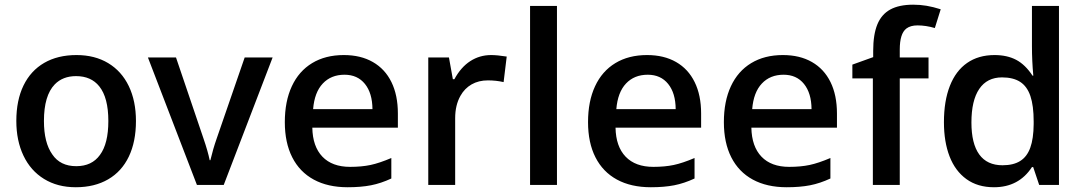

<svg xmlns="http://www.w3.org/2000/svg" viewBox="-20 -785 4598 815"><path d="M49.3 -271.5Q49.3 -359.4 79.8 -422.1Q110.4 -484.9 167.7 -518.1Q225.1 -551.3 304.7 -551.3Q382.3 -551.3 439.2 -517.1Q496.1 -482.9 526.6 -419.7Q557.1 -356.4 557.1 -271.5Q557.1 -183.6 526.9 -120.4Q496.6 -57.1 439 -23.7Q381.3 9.8 301.8 9.8Q224.1 9.8 167 -25.4Q109.9 -60.5 79.6 -124.3Q49.3 -188 49.3 -271.5ZM404.3 -127.4Q439.9 -175.3 439.9 -271.5Q439.9 -370.6 401.4 -418.5Q366.7 -461.9 302.7 -461.9Q246.6 -461.9 212.4 -426.8Q166.5 -379.4 166.5 -271.5Q166.5 -179.2 202.1 -129.4Q235.8 -79.6 303.7 -79.6Q370.1 -79.6 404.3 -127.4Z M607.9 -541H727.1L844.2 -195.8Q862.3 -143.1 870.1 -105H873Q884.3 -152.8 899.4 -195.8L1018.6 -541H1137.2L929.7 0H815.9Z M1189 -266.6Q1189 -355 1218.8 -418.9Q1248.5 -482.9 1304.9 -517.1Q1361.3 -551.3 1439.5 -551.3Q1511.2 -551.3 1562.7 -521.7Q1614.3 -492.2 1641.6 -436.5Q1668.9 -380.9 1668.9 -303.2V-243.2H1305.7Q1307.1 -163.1 1348.6 -119.9Q1390.1 -76.7 1466.3 -76.7Q1514.6 -76.7 1552.7 -84.7Q1590.8 -92.8 1641.1 -114.3V-27.3Q1597.2 -6.8 1554.7 1.5Q1512.2 9.8 1455.6 9.8Q1371.6 9.8 1311.8 -22.7Q1252 -55.2 1220.5 -117.2Q1189 -179.2 1189 -266.6ZM1442.4 -467.8Q1385.3 -467.8 1350.1 -430.4Q1314.9 -393.1 1309.1 -321.8H1561Q1560.5 -389.6 1529.1 -428.7Q1497.6 -467.8 1442.4 -467.8Z M1797.9 -541H1885.7L1902.3 -448.7H1908.7Q1936.5 -500 1976.3 -525.6Q2016.1 -551.3 2064.9 -551.3Q2090.3 -551.3 2130.9 -544.9L2117.7 -436.5Q2085.9 -443.8 2050.8 -443.8Q2011.7 -443.8 1981.9 -426.8Q1952.1 -409.7 1934.6 -378.4Q1912.1 -338.9 1912.1 -283.2V0H1797.9Z M2344.2 0H2230V-759.8H2344.2Z M2476.1 -266.6Q2476.1 -355 2505.9 -418.9Q2535.6 -482.9 2592 -517.1Q2648.4 -551.3 2726.6 -551.3Q2798.3 -551.3 2849.9 -521.7Q2901.4 -492.2 2928.7 -436.5Q2956.1 -380.9 2956.1 -303.2V-243.2H2592.8Q2594.2 -163.1 2635.7 -119.9Q2677.2 -76.7 2753.4 -76.7Q2801.8 -76.7 2839.8 -84.7Q2877.9 -92.8 2928.2 -114.3V-27.3Q2884.3 -6.8 2841.8 1.5Q2799.3 9.8 2742.7 9.8Q2658.7 9.8 2598.9 -22.7Q2539.1 -55.2 2507.6 -117.2Q2476.1 -179.2 2476.1 -266.6ZM2729.5 -467.8Q2672.4 -467.8 2637.2 -430.4Q2602.1 -393.1 2596.2 -321.8H2848.1Q2847.7 -389.6 2816.2 -428.7Q2784.7 -467.8 2729.5 -467.8Z M3052.7 -266.6Q3052.7 -355 3082.5 -418.9Q3112.3 -482.9 3168.7 -517.1Q3225.1 -551.3 3303.2 -551.3Q3375 -551.3 3426.5 -521.7Q3478 -492.2 3505.4 -436.5Q3532.7 -380.9 3532.7 -303.2V-243.2H3169.4Q3170.9 -163.1 3212.4 -119.9Q3253.9 -76.7 3330.1 -76.7Q3378.4 -76.7 3416.5 -84.7Q3454.6 -92.8 3504.9 -114.3V-27.3Q3460.9 -6.8 3418.5 1.5Q3376 9.8 3319.3 9.8Q3235.4 9.8 3175.5 -22.7Q3115.7 -55.2 3084.2 -117.2Q3052.7 -179.2 3052.7 -266.6ZM3306.2 -467.8Q3249 -467.8 3213.9 -430.4Q3178.7 -393.1 3172.9 -321.8H3424.8Q3424.3 -389.6 3392.8 -428.7Q3361.3 -467.8 3306.2 -467.8Z M3685.1 -452.1H3598.1V-510.7L3686.5 -542.5V-568.8Q3686.5 -638.2 3704.1 -681.2Q3721.7 -724.1 3759 -744.6Q3796.4 -765.1 3856.4 -765.1Q3885.7 -765.1 3913.1 -760.5Q3940.4 -755.9 3973.1 -745.6L3948.2 -666Q3910.2 -677.2 3874.5 -677.2Q3845.2 -677.2 3827.6 -664.1Q3813 -652.8 3806.2 -630.6Q3799.3 -608.4 3799.3 -574.2V-541H3921.4V-452.1H3799.3V0H3685.1Z M3986.8 -266.1Q3986.8 -356.4 4012 -420.4Q4037.1 -484.4 4085.2 -517.8Q4133.3 -551.3 4201.7 -551.3Q4254.9 -551.3 4293.5 -531Q4332 -510.7 4362.8 -463.9H4366.2Q4360.4 -526.9 4360.4 -588.9V-759.8H4475.1V0H4391.1L4365.7 -75.7H4360.4Q4304.7 9.8 4199.2 9.8Q4129.9 9.8 4082.3 -24.7Q4034.7 -59.1 4010.7 -121.1Q3986.8 -183.1 3986.8 -266.1ZM4367.7 -258.3V-269.5Q4367.7 -336.4 4353.8 -377.4Q4339.8 -418.5 4310.3 -437.5Q4280.8 -456.5 4233.4 -456.5Q4169.9 -456.5 4136.7 -407.5Q4103.5 -358.4 4103.5 -265.1Q4103.5 -175.3 4136.7 -129.4Q4169.9 -83.5 4235.4 -83.5Q4281.7 -83.5 4310.5 -101.6Q4339.4 -119.6 4353.3 -158Q4367.2 -196.3 4367.7 -258.3Z"/></svg>

Font: Viking Open Sans Light
Style: Bold
Weight: 600
Foundry: Ascender Corporation
Version: Version 2.001